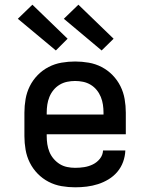

<svg xmlns="http://www.w3.org/2000/svg" viewBox="-20 -790 640 818"><path d="M300 8Q271 8 242 3Q213 -2 187 -15.5Q161 -29 140.5 -50Q120 -71 107 -97Q94 -123 89 -152Q84 -181 84 -210V-310Q84 -339 89 -368Q94 -397 107 -423Q120 -449 140.5 -470Q161 -491 187 -504.5Q213 -518 242 -523Q271 -528 300 -528Q329 -528 358 -523Q387 -518 413 -504.5Q439 -491 459.5 -470Q480 -449 493 -423Q506 -397 511 -368Q516 -339 516 -310V-218H179V-210Q179 -193 181.5 -176Q184 -159 190.5 -143Q197 -127 208.5 -113.5Q220 -100 234.5 -91Q249 -82 266 -78.5Q283 -75 300 -75Q320 -75 339 -78Q358 -81 375.5 -89.5Q393 -98 405.5 -113.5Q418 -129 419 -149H514Q513 -124 504.5 -100.5Q496 -77 480 -58Q464 -39 442.5 -26Q421 -13 397.5 -5.5Q374 2 349.5 5Q325 8 300 8ZM179 -302H421V-310Q421 -327 418.5 -344Q416 -361 409.5 -377Q403 -393 392 -406.5Q381 -420 366 -429Q351 -438 334 -441.5Q317 -445 300 -445Q283 -445 266 -441.5Q249 -438 234 -429Q219 -420 208 -406.5Q197 -393 190.5 -377Q184 -361 181.5 -344Q179 -327 179 -310ZM413 -575 252 -710 314 -770 464 -625ZM218 -575 56 -710 118 -770 268 -625Z"/></svg>

Font: Iosevka HT Medium Extended
Style: Regular
Weight: 500
Width: 7
Monospace: yes
Designer: Belleve Invis
Foundry: Belleve Invis
Version: Version 32.3.0; ttfautohint (v1.8.4)